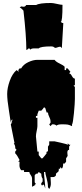

<svg xmlns="http://www.w3.org/2000/svg" viewBox="-20 -1139 544 1278"><path d="M321.3 -830.1Q250 -830.1 237.8 -816.9Q222.2 -816.9 205.6 -816.9Q189 -816.9 180.2 -808.1Q180.2 -816.9 170.9 -816.9Q160.2 -806.2 155.3 -806.2Q155.3 -900.9 136.2 -1067.9Q134.8 -1069.3 129.4 -1075.7Q118.7 -1087.9 110.8 -1087.9L120.1 -1096.2L137.2 -1094.2Q148.4 -1094.2 154.3 -1105.5H220.7Q242.2 -1119.1 319.3 -1119.1Q333 -1119.1 358.9 -1113Q384.8 -1106.9 396 -1106.9Q396 -993.2 384.3 -993.2Q393.6 -984.9 401.4 -984.9L391.6 -818.4L383.8 -827.6H374.5L351.1 -820.3Q343.8 -820.3 338.9 -825.2Q334 -830.1 321.3 -830.1ZM219.2 -231.4 229 -129.9H237.8V-106.9L254.9 -85H262.7Q280.3 -104.5 290.5 -118.7Q289.1 -120.1 289.1 -123Q289.1 -126 291.5 -129.2Q293.9 -132.3 295.4 -132.3Q296.9 -132.3 299.3 -129.9V-163.1L307.6 -175.8V-198.2H343.3Q350.6 -197.3 386.2 -188.7Q421.9 -180.2 432.6 -175.8L430.2 -186L439.9 -175.8H448.7L439.9 -163.1V-141.6Q428.2 -141.6 428.2 -122.6L430.2 -101.1L419.9 -85V-62.5L410.2 -50.3H400.4Q400.4 -24.4 391.6 -16.6L380.4 -27.8Q381.3 -26.9 381.3 -23.4Q381.3 -15.1 374 -15.1L371.6 -16.6Q371.6 -3.9 369.9 0.2Q368.2 4.4 362.5 8.1Q356.9 11.7 352.5 17.6V28.3Q344.7 39.6 333.5 39.6H316.4L318.4 78.6Q319.8 101.6 307.6 119.1L299.3 106.9Q299.3 79.1 290.3 47.4Q281.2 15.6 281.2 5.9H272.9Q272.9 25.9 277.1 61.5Q281.2 97.2 281.2 115.2Q272.9 90.8 272.5 90.6Q272 90.3 269.5 90.3Q262.2 90.3 262.2 95.7Q256.8 95.7 253.9 86.9Q253.9 80.1 258.8 75.2Q263.7 70.3 263.7 67.4V50.3Q254.9 39.6 254.9 17.6L237.8 5.9L229 17.6H219.2L210.9 28.3V74.2Q213.4 77.6 217.3 84.5L210.9 91.8V95.2L193.4 104V50.3Q193.4 38.1 184.3 26.1Q175.3 14.2 175.3 5.9H140.1V-6.3H120.6Q109.4 -20 109.4 -39.3Q109.4 -58.6 110.4 -62.5H101.6L110.4 -73.7Q93.8 -106.9 81.1 -118.7V-129.9L90.3 -141.6L81.1 -152.3L81.5 -157.2Q81.5 -169.9 71.8 -186H76.7L51.8 -311L62 -327.6L51.8 -321.8Q50.3 -336.9 39.1 -405.5Q27.8 -474.1 27.8 -513.7Q27.8 -553.2 44.9 -600.8Q62 -648.4 90.3 -672.4L105 -661.1L101.6 -672.4L110.4 -683.6H120.6Q135.7 -710 168.2 -725.3Q200.7 -740.7 229 -740.7H343.3Q352.5 -727.5 376.7 -716.3Q400.9 -705.1 410.2 -694.8V-672.4H419.9V-683.6H430.2L448.7 -661.1L439.9 -650.4Q449.7 -650.4 458.7 -633.1Q467.8 -615.7 478.5 -615.7V-571.3H469.7L478.5 -559.1V-480Q478.5 -454.1 472.2 -386.2Q465.8 -318.4 459.5 -311V-299.3Q441.4 -307.6 430.9 -309.6Q420.4 -311.5 392.1 -311.5Q363.8 -311.5 356.4 -302.7Q346.7 -311.5 333 -311.5L326.2 -311L316.4 -299.3L307.6 -311L316.4 -321.8V-333.5Q316.4 -343.8 307.9 -360.8Q299.3 -377.9 299.3 -390.1H290.5Q287.6 -396.5 285.2 -407Q282.7 -417.5 280.3 -420.7Q277.8 -423.8 274.2 -423.8Q270.5 -423.8 268.1 -418Q265.6 -412.1 264.6 -412.1Q263.7 -412.1 263.7 -412.6L254.9 -402.3H237.8Q228 -377.9 228 -373Q228 -368.2 229 -367.2H219.2V-355H229V-299.3Q229 -290 224.1 -267.3Q219.2 -244.6 219.2 -231.4ZM51.8 -321.8Q61.5 -331.5 61.5 -335.2Q61.5 -338.9 61.8 -340.6Q62 -342.3 62 -344.7Q51.8 -337.4 51.8 -321.8ZM219.2 81.1V92.8L217.3 84.5ZM220.2 106 219.2 98.1V92.8Q220.2 96.7 220.2 106ZM263.7 99.6Q262.2 98.1 262.2 95.7Z"/></svg>

Font: Butcherman Caps
Style: Regular
Weight: 400
Version: Version 001.003